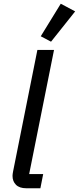

<svg xmlns="http://www.w3.org/2000/svg" viewBox="-20 -1007 422 1027"><path d="M121 0Q84 0 65.5 -18.5Q47 -37 47 -66Q47 -75 50 -90L180 -740H269L136 -76H211L196 0ZM253 -784 198 -813 305 -987 382 -946Z"/></svg>

Font: IBM Plex Sans Text
Style: Italic
Weight: 450
Italic angle: -11°
Designer: Mike Abbink, Paul van der Laan, Pieter van Rosmalen
Foundry: Bold Monday
Version: Version 3.005